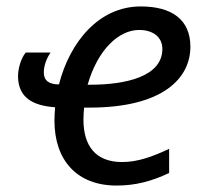

<svg xmlns="http://www.w3.org/2000/svg" viewBox="-20 -566 639 596"><path d="M342 10C402 10 452 -4 505 -29V-104C454 -80 408 -63 359 -63C276 -63 239 -114 239 -195C239 -206 240 -220 241 -232H258C487 -232 571 -324 571 -421C571 -506 512 -546 417 -546C287 -546 197 -436 163 -304C132 -304 116 -316 116 -341C116 -364 126 -387 137 -403H60C44 -384 36 -351 36 -330C36 -262 83 -238 151 -233C150 -218 149 -205 149 -192C149 -68 219 10 342 10ZM252 -303C283 -411 348 -473 412 -473C455 -473 484 -451 484 -414C484 -329 372 -303 260 -303Z"/></svg>

Font: BC Sans
Style: Italic
Weight: 400
Italic angle: -12°
Designer: Monotype Design Team
Designer: Province of B.C.
Foundry: Monotype Imaging Inc.
Version: Version 2.000;GOOG;noto-source:20170915:90ef993387c0